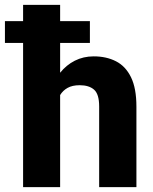

<svg xmlns="http://www.w3.org/2000/svg" viewBox="-33 -770 629 790"><path d="M336.9 -683.1V-593.3H214.4V-470.7Q239.7 -502.4 274.9 -520.3Q310.1 -538.1 352.5 -538.1Q404.8 -538.1 444.3 -517.8Q483.9 -497.6 506.1 -452.1Q528.3 -406.7 528.3 -331.1V0H375V-332Q375 -382.8 354 -401.1Q333 -419.4 294.9 -419.4Q264.6 -419.4 245.1 -408.4Q225.6 -397.5 214.4 -378.9V0H62V-593.3H-12.7V-683.1H62V-750H214.4V-683.1Z"/></svg>

Font: Vazirmatn FD ExtraBold
Style: Regular
Weight: 800
Designer: Saber Rastikerdar
Foundry: Saber Rastikerdar
Version: Version 33.003